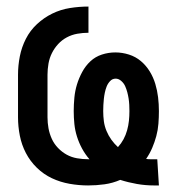

<svg xmlns="http://www.w3.org/2000/svg" viewBox="-20 -558 540 586"><path d="M450 8Q424 8 398 3.5Q372 -1 347 -9Q324 1 299 4.5Q274 8 249 8Q221 8 192.5 3Q164 -2 138.5 -14Q113 -26 92.5 -46Q72 -66 59 -91Q46 -116 40.5 -144Q35 -172 35 -200V-330Q35 -358 40.5 -386Q46 -414 59 -439.5Q72 -465 93 -484.5Q114 -504 139.5 -516.5Q165 -529 193.5 -533.5Q222 -538 250 -538V-458Q233 -458 216 -455Q199 -452 184 -444Q169 -436 157.5 -423.5Q146 -411 138.5 -396Q131 -381 128 -364Q125 -347 125 -330V-200Q125 -183 128 -166.5Q131 -150 138 -134.5Q145 -119 157 -106.5Q169 -94 183.5 -86Q198 -78 215 -75Q232 -72 249 -72Q250 -72 251 -72Q252 -72 253 -72Q240 -87 230.5 -104.5Q221 -122 215 -141Q209 -160 207 -179.5Q205 -199 205 -219Q205 -239 207 -260Q209 -281 215 -300.5Q221 -320 231 -338.5Q241 -357 256 -371Q271 -385 291 -391.5Q311 -398 332 -398Q353 -398 373.5 -391.5Q394 -385 410 -371.5Q426 -358 437 -340Q448 -322 454 -302Q460 -282 462.5 -261Q465 -240 465 -219Q465 -200 463.5 -180.5Q462 -161 457 -142.5Q452 -124 444.5 -106.5Q437 -89 426 -73Q432 -72 438 -72Q444 -72 451 -72Q453 -72 455.5 -72Q458 -72 460 -72L465 8Q461 8 457 8Q453 8 450 8ZM340 -109Q350 -120 357 -133Q364 -146 368 -160.5Q372 -175 373.5 -189.5Q375 -204 375 -219Q375 -228 374.5 -238Q374 -248 372.5 -257.5Q371 -267 368.5 -276.5Q366 -286 362 -295Q358 -304 350 -311Q342 -318 333 -318Q323 -318 316 -310.5Q309 -303 305.5 -294Q302 -285 300 -275.5Q298 -266 297 -256.5Q296 -247 295.5 -237.5Q295 -228 295 -219Q295 -203 297 -188Q299 -173 305 -158.5Q311 -144 320 -131.5Q329 -119 340 -109Z"/></svg>

Font: Iosevka Slab Medium
Style: Regular
Weight: 500
Monospace: yes
Designer: Belleve Invis
Foundry: Belleve Invis
Version: Version 11.1.1; ttfautohint (v1.8.3)